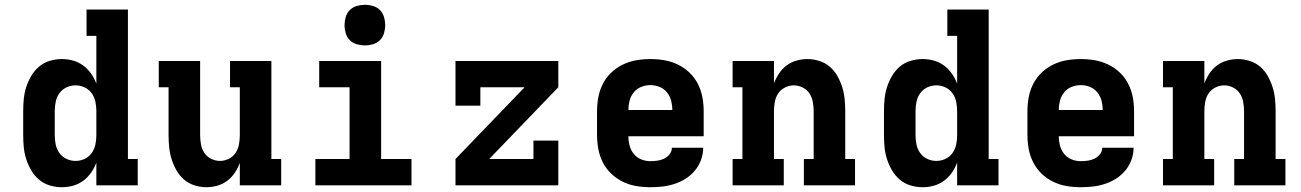

<svg xmlns="http://www.w3.org/2000/svg" viewBox="-20 -775 5440 803"><path d="M239 8Q213 8 188 0.5Q163 -7 143.5 -23.5Q124 -40 111 -62Q98 -84 90 -108.5Q82 -133 79.5 -158.5Q77 -184 77 -210V-310Q77 -336 79.5 -361.5Q82 -387 90 -411.5Q98 -436 111 -458Q124 -480 143.5 -496.5Q163 -513 188 -520.5Q213 -528 239 -528Q263 -528 286 -521.5Q309 -515 328 -501Q347 -487 361 -467Q375 -447 383 -425V-625H342V-735H515V-110H556V0H383V-95Q375 -73 361 -53Q347 -33 328 -19Q309 -5 286 1.5Q263 8 239 8ZM296 -102Q316 -102 334 -110.5Q352 -119 363.5 -135Q375 -151 379 -170.5Q383 -190 383 -210V-310Q383 -330 379 -349.5Q375 -369 363.5 -385Q352 -401 334 -409.5Q316 -418 296 -418Q276 -418 258 -409.5Q240 -401 228.5 -385Q217 -369 213 -349.5Q209 -330 209 -310V-210Q209 -190 213 -170.5Q217 -151 228.5 -135Q240 -119 258 -110.5Q276 -102 296 -102Z M843 8Q818 8 793 0Q768 -8 749 -24.5Q730 -41 717.5 -63.5Q705 -86 697.5 -110Q690 -134 687.5 -159.5Q685 -185 685 -210V-410H644V-520H817V-210Q817 -191 820.5 -171.5Q824 -152 834.5 -136Q845 -120 863 -111Q881 -102 900 -102Q919 -102 937 -111Q955 -120 965.5 -136Q976 -152 979.5 -171.5Q983 -191 983 -210V-410H942V-520H1115V-110H1156V0H983V-94Q975 -72 962 -52.5Q949 -33 930.5 -19Q912 -5 889 1.5Q866 8 843 8Z M1299 0V-110H1442V-410H1315V-520H1574V-110H1701V0ZM1506 -585Q1489 -585 1472 -590Q1455 -595 1443 -607Q1431 -619 1426 -636Q1421 -653 1421 -670Q1421 -687 1426 -704Q1431 -721 1443 -733Q1455 -745 1472 -750Q1489 -755 1506 -755Q1523 -755 1540 -750Q1557 -745 1569 -733Q1581 -721 1586 -704Q1591 -687 1591 -670Q1591 -653 1586 -636Q1581 -619 1569 -607Q1557 -595 1540 -590Q1523 -585 1506 -585Z M1885 0V-110L2174 -410H1989V-333H1885V-520H2315V-410L2026 -110H2211V-187H2315V0Z M2700 8Q2670 8 2640.5 3Q2611 -2 2584.5 -15Q2558 -28 2536.5 -48.5Q2515 -69 2501.5 -95.5Q2488 -122 2482.5 -151Q2477 -180 2477 -210V-310Q2477 -340 2482.5 -369Q2488 -398 2501.5 -424.5Q2515 -451 2536.5 -471.5Q2558 -492 2585 -505Q2612 -518 2641 -523Q2670 -528 2700 -528Q2730 -528 2759 -523Q2788 -518 2815 -505Q2842 -492 2863.5 -471.5Q2885 -451 2898.5 -424.5Q2912 -398 2917.5 -369Q2923 -340 2923 -310V-205H2608Q2608 -186 2613 -166.5Q2618 -147 2630.5 -131.5Q2643 -116 2661.5 -108.5Q2680 -101 2700 -101Q2715 -101 2729.5 -103Q2744 -105 2757.5 -111.5Q2771 -118 2780.5 -130Q2790 -142 2790 -157H2921Q2921 -131 2912 -106.5Q2903 -82 2886.5 -62Q2870 -42 2848 -28Q2826 -14 2801.5 -6Q2777 2 2751.5 5Q2726 8 2700 8ZM2608 -315H2792Q2792 -334 2787 -353.5Q2782 -373 2769.5 -388.5Q2757 -404 2738.5 -411.5Q2720 -419 2700 -419Q2680 -419 2661.5 -411.5Q2643 -404 2630.5 -388.5Q2618 -373 2613 -353.5Q2608 -334 2608 -315Z M3044 0V-110H3085V-410H3044V-520H3217V-426Q3225 -448 3238 -467.5Q3251 -487 3269.5 -501Q3288 -515 3311 -521.5Q3334 -528 3357 -528Q3382 -528 3407 -520Q3432 -512 3451 -495.5Q3470 -479 3482.5 -456.5Q3495 -434 3502.5 -410Q3510 -386 3512.5 -360.5Q3515 -335 3515 -310V-110H3556V0H3342V-110H3383V-310Q3383 -329 3379.5 -348.5Q3376 -368 3365.5 -384Q3355 -400 3337 -409Q3319 -418 3300 -418Q3281 -418 3263 -409Q3245 -400 3234.5 -384Q3224 -368 3220.5 -348.5Q3217 -329 3217 -310V-110H3258V0Z M3839 8Q3813 8 3788 0.5Q3763 -7 3743.5 -23.5Q3724 -40 3711 -62Q3698 -84 3690 -108.5Q3682 -133 3679.5 -158.5Q3677 -184 3677 -210V-310Q3677 -336 3679.5 -361.5Q3682 -387 3690 -411.5Q3698 -436 3711 -458Q3724 -480 3743.5 -496.5Q3763 -513 3788 -520.5Q3813 -528 3839 -528Q3863 -528 3886 -521.5Q3909 -515 3928 -501Q3947 -487 3961 -467Q3975 -447 3983 -425V-625H3942V-735H4115V-110H4156V0H3983V-95Q3975 -73 3961 -53Q3947 -33 3928 -19Q3909 -5 3886 1.5Q3863 8 3839 8ZM3896 -102Q3916 -102 3934 -110.5Q3952 -119 3963.5 -135Q3975 -151 3979 -170.5Q3983 -190 3983 -210V-310Q3983 -330 3979 -349.5Q3975 -369 3963.5 -385Q3952 -401 3934 -409.5Q3916 -418 3896 -418Q3876 -418 3858 -409.5Q3840 -401 3828.5 -385Q3817 -369 3813 -349.5Q3809 -330 3809 -310V-210Q3809 -190 3813 -170.5Q3817 -151 3828.5 -135Q3840 -119 3858 -110.5Q3876 -102 3896 -102Z M4500 8Q4470 8 4440.5 3Q4411 -2 4384.5 -15Q4358 -28 4336.5 -48.5Q4315 -69 4301.5 -95.5Q4288 -122 4282.5 -151Q4277 -180 4277 -210V-310Q4277 -340 4282.5 -369Q4288 -398 4301.5 -424.5Q4315 -451 4336.5 -471.5Q4358 -492 4385 -505Q4412 -518 4441 -523Q4470 -528 4500 -528Q4530 -528 4559 -523Q4588 -518 4615 -505Q4642 -492 4663.5 -471.5Q4685 -451 4698.5 -424.5Q4712 -398 4717.5 -369Q4723 -340 4723 -310V-205H4408Q4408 -186 4413 -166.5Q4418 -147 4430.5 -131.5Q4443 -116 4461.5 -108.5Q4480 -101 4500 -101Q4515 -101 4529.5 -103Q4544 -105 4557.5 -111.5Q4571 -118 4580.5 -130Q4590 -142 4590 -157H4721Q4721 -131 4712 -106.5Q4703 -82 4686.5 -62Q4670 -42 4648 -28Q4626 -14 4601.5 -6Q4577 2 4551.5 5Q4526 8 4500 8ZM4408 -315H4592Q4592 -334 4587 -353.5Q4582 -373 4569.5 -388.5Q4557 -404 4538.5 -411.5Q4520 -419 4500 -419Q4480 -419 4461.5 -411.5Q4443 -404 4430.5 -388.5Q4418 -373 4413 -353.5Q4408 -334 4408 -315Z M4844 0V-110H4885V-410H4844V-520H5017V-426Q5025 -448 5038 -467.5Q5051 -487 5069.5 -501Q5088 -515 5111 -521.5Q5134 -528 5157 -528Q5182 -528 5207 -520Q5232 -512 5251 -495.5Q5270 -479 5282.5 -456.5Q5295 -434 5302.5 -410Q5310 -386 5312.5 -360.5Q5315 -335 5315 -310V-110H5356V0H5142V-110H5183V-310Q5183 -329 5179.5 -348.5Q5176 -368 5165.5 -384Q5155 -400 5137 -409Q5119 -418 5100 -418Q5081 -418 5063 -409Q5045 -400 5034.5 -384Q5024 -368 5020.5 -348.5Q5017 -329 5017 -310V-110H5058V0Z"/></svg>

Font: Iosevka HT Extrabold Extended
Style: Regular
Weight: 800
Width: 7
Monospace: yes
Designer: Belleve Invis
Foundry: Belleve Invis
Version: Version 32.3.0; ttfautohint (v1.8.4)